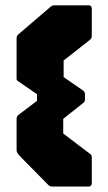

<svg xmlns="http://www.w3.org/2000/svg" viewBox="-20 -686 398 706"><path d="M173.5 0Q169 0 165.8 -1Q162.5 -2 158.5 -5L55.5 -109.5Q48.5 -116.5 44.8 -122.2Q41 -128 41 -133V-249Q41 -257.5 48.5 -264L116 -315V-339.5L56 -381Q48 -387 44.5 -389Q41 -391 41 -396V-545.5Q41 -551 43 -554.2Q45 -557.5 48.5 -560.5L166.5 -661.5Q170.5 -665 174 -665.8Q177.5 -666.5 181.5 -666.5H305Q317.5 -666.5 317.5 -654V-554Q317.5 -549 315.8 -545.8Q314 -542.5 310 -539L214 -463.5V-402.5L283.5 -354.5Q292.5 -348.5 292.5 -339V-321Q292.5 -315.5 290.2 -312Q288 -308.5 283.5 -305.5L212.5 -249V-195L310 -121Q314 -118.5 315.8 -115Q317.5 -111.5 317.5 -106V-12.5Q317.5 0 305 0Z"/></svg>

Font: Jaro 24pt
Style: Regular
Weight: 400
Designer: Agyei Archer, Celine Hurka, Mirko Velimirović
Version: Version 1.000